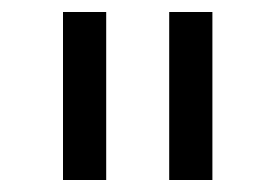

<svg xmlns="http://www.w3.org/2000/svg" viewBox="-20 -760 459 320"><path d="M85 -460V-740H157V-460ZM262 -460V-740H334V-460Z"/></svg>

Font: IBM Plex Sans Arabic
Style: Regular
Weight: 400
Designer: Mike Abbink, Paul van der Laan, Pieter van Rosmalen, Wael Morcos, Khajak Apelian
Foundry: Bold Monday
Version: Version 1.1